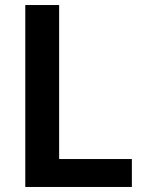

<svg xmlns="http://www.w3.org/2000/svg" viewBox="-20 -743 560 763"><path d="M504 -111V0H80.5V-723H215V-111Z"/></svg>

Font: Lato 2
Style: Bold
Weight: 700
Designer: Lukasz Dziedzic with Adam Twardoch and Botio Nikoltchev
Foundry: tyPoland Lukasz Dziedzic
Version: Version 2.015; 2015-08-06; http://www.latofonts.com/